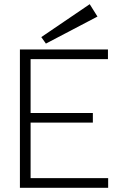

<svg xmlns="http://www.w3.org/2000/svg" viewBox="-20 -896 562 916"><path d="M75 0V-660H495V-614H126V-357H423V-311H126V-46H496V0ZM199 -688 177 -719 408 -876 445 -817Z"/></svg>

Font: Lil Grotesk Light
Style: Regular
Weight: 300
Designer: Bastien Sozeau
Foundry: NBR — Bastien Sozeau
Version: Version 3.003; ttfautohint (v1.8.4.7-5d5b);gftools[0.9.33]